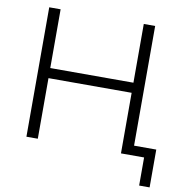

<svg xmlns="http://www.w3.org/2000/svg" viewBox="-92 -791 984 1030"><g transform="rotate(10 400.5 -276.0)"><path d="M93 0H155V-330H608V0H734V153H791V-53H670V-705H608V-385H155V-705H93Z"/></g></svg>

Font: Poppy and Pepper Light
Style: Regular
Weight: 300
Designer: Thy Ha
Foundry: Thy Ha
Version: Version 0.001;Glyphs 3.2 (3227)